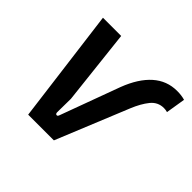

<svg xmlns="http://www.w3.org/2000/svg" viewBox="-128 -652 797 797"><g transform="rotate(45 270.0 -253.5)"><path d="M126 0 61 -504H168L205 -172L204 -93Q204 -83 210.5 -82Q217 -81 220 -91L316 -352Q345 -428 389.5 -467.5Q434 -507 494 -507Q507 -507 518.5 -505.5Q530 -504 540 -501L526 -415Q516 -418 505 -418Q470 -418 447.5 -390Q425 -362 407 -318L277 0Z"/></g></svg>

Font: Finlandica Medium
Style: Italic
Weight: 500
Italic angle: -8°
Designer: Niklas Ekholm, Juho Hiilivirta, Jaakko Suomalainen
Foundry: Helsinki Type Studio
Version: Version 1.063